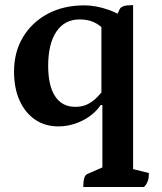

<svg xmlns="http://www.w3.org/2000/svg" viewBox="-20 -483 636 752"><path d="M306.1 249.3Q306.1 204.9 322.1 198.5L407.2 161.2L381 204.3V-71.5H374.3Q348.1 -33.2 302.8 -10.6Q257.5 12 207.9 12Q156.3 12 117.2 -14.7Q78.1 -41.5 56.5 -89.7Q35 -137.9 35 -202.4Q35 -279.3 70 -337.5Q105 -395.8 166.9 -428.9Q228.8 -462 310.3 -462Q355.6 -462 404.7 -444.7Q453.8 -427.4 501.3 -390V205.4L462.7 169.7L563.3 194.8Q563.3 212.4 559.4 224.7Q555.4 237 544.4 249.3ZM275.1 -64.5Q302.4 -64.5 322.7 -74.6Q343.1 -84.8 359.5 -101.4Q376 -118 389.5 -136.1L377.2 -108.8V-388.8L389.5 -365.2Q370.4 -385.8 347 -396.3Q323.5 -406.9 291.6 -406.9Q233.2 -406.9 201 -359.3Q168.7 -311.7 168.7 -225.1Q168.7 -146.9 196 -105.7Q223.2 -64.5 275.1 -64.5ZM413.2 -371.9 448.8 -447Q452.3 -455 464.6 -459Q476.9 -463 501.3 -463V-390Z"/></svg>

Font: Petrona
Style: Regular
Weight: 400
Designer: Ringo R. Seeber
Foundry: Ringo R. Seeber
Version: Version 2.001; ttfautohint (v1.8.3)